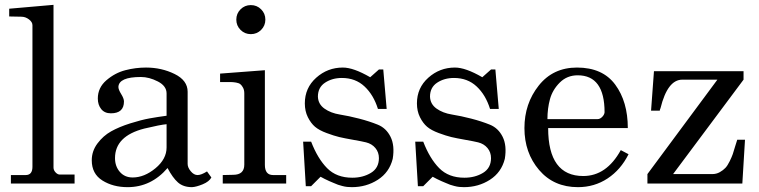

<svg xmlns="http://www.w3.org/2000/svg" viewBox="-20 -758 3133 793"><path d="M25 -35H86Q114 -35 114 -69V-654Q114 -667 99.5 -678Q85 -689 68 -689L18 -690V-722L201 -738V-66Q201 -55 209.5 -46Q218 -37 227 -37H288V0H25Z M359 -96Q359 -134 382.5 -165.5Q406 -197 439 -215.5Q472 -234 518 -248.5Q564 -263 597.5 -269Q631 -275 668 -280V-372Q668 -403 632 -421.5Q596 -440 562 -440Q471 -440 469 -399Q469 -388 480.5 -369.5Q492 -351 492 -339Q492 -290 438 -290Q412 -290 398 -307.5Q384 -325 384 -351Q384 -396 419.5 -426.5Q455 -457 497.5 -468Q540 -479 583 -479Q647 -479 701 -452.5Q755 -426 755 -379V-81Q755 -66 768 -50.5Q781 -35 796 -35Q811 -35 835 -50L853 -25Q844 -8 817.5 3Q791 14 773 15Q737 15 715 -4.5Q693 -24 672 -64Q604 15 507 15Q447 15 403 -12.5Q359 -40 359 -96ZM455 -105Q455 -71 475 -48Q495 -25 528 -25Q576 -25 622 -63Q668 -101 668 -149V-245Q643 -243 576 -227Q455 -196 455 -105Z M900 -35 943 -36Q989 -36 989 -78V-372Q989 -386 984 -395.5Q979 -405 973 -410Q967 -415 955 -417Q943 -419 935 -419Q927 -419 911.5 -419Q896 -419 889 -419V-454L1074 -468V-77Q1074 -35 1108 -35H1162V0H900ZM973.5 -634.5Q956 -652 956 -677Q956 -702 973.5 -719.5Q991 -737 1016 -737Q1041 -737 1058.5 -719.5Q1076 -702 1076 -677Q1076 -652 1058.5 -634.5Q1041 -617 1016 -617Q991 -617 973.5 -634.5Z M1304 -28 1265 11H1243L1232 -173H1265Q1292 -103 1331 -63.5Q1370 -24 1435 -24Q1479 -24 1512 -44Q1545 -64 1545 -105Q1545 -129 1530.5 -146.5Q1516 -164 1492 -170Q1476 -174 1439 -180.5Q1402 -187 1381 -192Q1360 -197 1329 -208.5Q1298 -220 1281 -234.5Q1264 -249 1251.5 -274Q1239 -299 1239 -331Q1239 -395 1286 -437Q1333 -479 1396 -479Q1440 -479 1509 -439L1545 -471H1563L1577 -308H1541Q1523 -366 1485.5 -401Q1448 -436 1392 -436Q1352 -436 1322.5 -416.5Q1293 -397 1293 -359Q1294 -328 1320 -309.5Q1346 -291 1383.5 -285Q1421 -279 1463.5 -268Q1506 -257 1540.5 -243Q1575 -229 1593 -193Q1611 -157 1602 -102Q1588 -46 1540.5 -15.5Q1493 15 1433 15Q1423 15 1413.5 14Q1404 13 1393 10Q1382 7 1376 5Q1370 3 1356.5 -3Q1343 -9 1340 -10Q1337 -11 1321 -19Q1305 -27 1304 -28Z M1767 -28 1728 11H1706L1695 -173H1728Q1755 -103 1794 -63.5Q1833 -24 1898 -24Q1942 -24 1975 -44Q2008 -64 2008 -105Q2008 -129 1993.5 -146.5Q1979 -164 1955 -170Q1939 -174 1902 -180.5Q1865 -187 1844 -192Q1823 -197 1792 -208.5Q1761 -220 1744 -234.5Q1727 -249 1714.5 -274Q1702 -299 1702 -331Q1702 -395 1749 -437Q1796 -479 1859 -479Q1903 -479 1972 -439L2008 -471H2026L2040 -308H2004Q1986 -366 1948.5 -401Q1911 -436 1855 -436Q1815 -436 1785.5 -416.5Q1756 -397 1756 -359Q1757 -328 1783 -309.5Q1809 -291 1846.5 -285Q1884 -279 1926.5 -268Q1969 -257 2003.5 -243Q2038 -229 2056 -193Q2074 -157 2065 -102Q2051 -46 2003.5 -15.5Q1956 15 1896 15Q1886 15 1876.5 14Q1867 13 1856 10Q1845 7 1839 5Q1833 3 1819.5 -3Q1806 -9 1803 -10Q1800 -11 1784 -19Q1768 -27 1767 -28Z M2146 -229Q2146 -330 2205 -404.5Q2264 -479 2363 -479Q2469 -479 2521 -408.5Q2573 -338 2573 -229H2244Q2244 -31 2389 -31Q2485 -31 2544 -138L2576 -121Q2544 -57 2489.5 -21Q2435 15 2367 15Q2267 15 2206.5 -56Q2146 -127 2146 -229ZM2366 -447Q2322 -447 2292 -417Q2262 -387 2251.5 -348.5Q2241 -310 2241 -266H2448Q2458 -266 2467 -275Q2476 -284 2477 -294Q2477 -447 2366 -447Z M2943 -429H2798Q2737 -429 2708 -311Q2707 -309 2706.5 -307.5Q2706 -306 2705.5 -304Q2705 -302 2705 -301H2669L2681 -464H3051V-429L2760 -39H2922Q2939 -39 2953 -47Q2967 -55 2976 -64.5Q2985 -74 2994 -92.5Q3003 -111 3006.5 -121.5Q3010 -132 3016.5 -154Q3023 -176 3025 -181H3057L3046 0H2654V-39Z"/></svg>

Font: Academico
Style: Regular
Weight: 400
Foundry: Steinberg Media Technologies GmbH
Version: Version 0.902